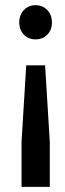

<svg xmlns="http://www.w3.org/2000/svg" viewBox="-20 -560 249 740"><path d="M54.2 -473.1Q54.2 -502.4 72 -521.2Q89.8 -540 117.2 -540Q144.5 -540 162.4 -521.2Q180.2 -502.4 180.2 -473.1Q180.2 -444.8 162.4 -426.5Q144.5 -408.2 117.2 -408.2Q89.8 -408.2 72 -426.5Q54.2 -444.8 54.2 -473.1ZM63 -13.2 81.1 -308.1H153.8L171.9 -13.2V160.2H63Z"/></svg>

Font: Trueno
Style: Regular
Weight: 400
Designer: Julieta Ulanovsky
Foundry: Julieta Ulanovsky
Version: Version 3.001b | FøM Fix